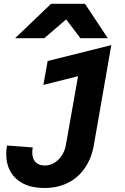

<svg xmlns="http://www.w3.org/2000/svg" viewBox="-20 -788 640 985"><path d="M242 -768.5H416L533 -592H392.5L319.5 -688.5L207 -592H57.5ZM145.5 -6.5Q145.5 26 162.2 43.5Q179 61 210 61Q237.5 61 260.5 46.2Q283.5 31.5 298.2 7.8Q313 -16 317.5 -41.5L380.5 -397L202.5 -352.5L224.5 -475L551 -556.5L461.5 -44Q449.5 24.5 415.2 74.2Q381 124 328 150.2Q275 176.5 207.5 176.5Q145.5 176.5 101.5 154.8Q57.5 133 34.8 93.8Q12 54.5 12 3Q12 -16.5 16 -41.5L148 -31.5Q145.5 -16.5 145.5 -6.5Z"/></svg>

Font: JuliaMono ExtraBoldItalic
Style: Regular
Weight: 800
Italic angle: -9°
Monospace: yes
Designer: cormullion
Foundry: corm
Version: Version 0.049; ttfautohint (v1.8.4)